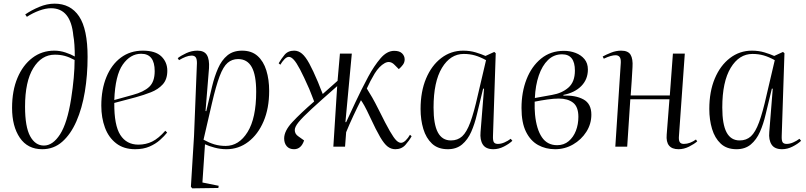

<svg xmlns="http://www.w3.org/2000/svg" viewBox="-20 -802 4406 1050"><path d="M118 -723Q151 -746 194 -764Q237 -782 278 -782Q366 -782 412.5 -712.5Q459 -643 459 -491Q459 -391 444 -300.5Q429 -210 398 -139Q367 -68 320.5 -27Q274 14 211 14Q131 14 88.5 -48.5Q46 -111 46 -212Q46 -306 75.5 -376Q105 -446 157 -485.5Q209 -525 277 -525Q308 -525 338 -515Q368 -505 389 -493Q389 -526 387 -556.5Q385 -587 381 -607Q367 -757 259 -757Q230 -757 194.5 -744Q159 -731 127 -710ZM220 -6Q269 -6 308.5 -67.5Q348 -129 369 -262Q388 -384 388 -474Q358 -490 333.5 -496.5Q309 -503 280 -503Q207 -503 162 -429.5Q117 -356 117 -219Q117 -108 145 -57Q173 -6 220 -6Z M761 -525Q830 -525 862.5 -493.5Q895 -462 895 -415Q895 -368 870 -340.5Q845 -313 805.5 -297.5Q766 -282 722 -270L605 -239Q604 -117 638 -64Q672 -11 737 -11Q778 -11 812.5 -28Q847 -45 884 -87L894 -77Q879 -58 855 -36.5Q831 -15 797.5 -0.5Q764 14 719 14Q657 14 615.5 -18Q574 -50 554 -104Q534 -158 534 -224Q534 -313 562 -381Q590 -449 641 -487Q692 -525 761 -525ZM826 -413Q826 -508 752 -508Q693 -508 651.5 -449Q610 -390 605 -255L706 -283Q766 -299 796 -327Q826 -355 826 -413Z M1057 -457Q1057 -480 1050 -489Q1043 -498 1028 -498Q1013 -498 995 -491Q977 -484 959 -473L952 -484Q970 -498 999 -511.5Q1028 -525 1060 -525Q1097 -525 1111.5 -501Q1126 -477 1123 -429L1104 -195L1108 -194L1140 -330Q1153 -384 1172.5 -428.5Q1192 -473 1223.5 -499Q1255 -525 1304 -525Q1356 -525 1388.5 -496Q1421 -467 1436.5 -417Q1452 -367 1452 -305Q1452 -210 1421.5 -138.5Q1391 -67 1338 -26.5Q1285 14 1218 14Q1186 14 1154 5.5Q1122 -3 1101 -13L1087 196L1176 214L1174 226L1031 228L1024 219L1041 -57ZM1282 -479Q1249 -479 1225 -458.5Q1201 -438 1181 -385Q1161 -332 1139 -237L1093 -38Q1124 -21 1152.5 -12.5Q1181 -4 1214 -4Q1287 -4 1334 -80Q1381 -156 1381 -300Q1381 -392 1356.5 -435.5Q1332 -479 1282 -479Z M1869 -134H1873Q1894 -179 1924.5 -244.5Q1955 -310 1994 -383Q2026 -442 2061 -483Q2096 -524 2136 -524Q2165 -524 2179 -510Q2193 -496 2193 -477Q2193 -461 2183.5 -448Q2174 -435 2161 -424L2138 -447Q2113 -473 2083.5 -456.5Q2054 -440 2029 -400Q2018 -382 2006 -359Q1994 -336 1986 -318Q2001 -294 2015.5 -269Q2030 -244 2053 -198Q2090 -123 2112 -85Q2134 -47 2147.5 -34Q2161 -21 2173 -21Q2185 -21 2198.5 -34Q2212 -47 2222 -65L2231 -57Q2218 -33 2197 -9.5Q2176 14 2142 14Q2119 14 2100 -0.5Q2081 -15 2059 -52.5Q2037 -90 2005 -159Q1984 -204 1973 -223.5Q1962 -243 1954 -254Q1935 -217 1912.5 -169Q1890 -121 1873 -79L1867 0H1803L1824 -331Q1735 -253 1684.5 -206.5Q1634 -160 1613 -134Q1592 -108 1592 -91Q1592 -69 1612 -56L1643 -34Q1627 14 1588 14Q1562 14 1548 -2.5Q1534 -19 1534 -45Q1534 -86 1578.5 -134Q1623 -182 1698 -247Q1692 -264 1685.5 -279.5Q1679 -295 1671 -316Q1641 -384 1621 -422Q1601 -460 1586.5 -475.5Q1572 -491 1560 -491Q1548 -491 1535.5 -478Q1523 -465 1513 -448L1504 -456Q1517 -479 1536 -502Q1555 -525 1589 -525Q1612 -525 1631.5 -508.5Q1651 -492 1671.5 -454.5Q1692 -417 1719 -353Q1725 -337 1732 -320Q1739 -303 1745 -288L1826 -360L1839 -509H1904Z M2676 -59Q2675 -33 2681 -24Q2687 -15 2703 -15Q2720 -15 2738.5 -23Q2757 -31 2773 -43L2782 -32Q2764 -15 2735.5 -0.5Q2707 14 2678 14Q2637 14 2620.5 -11.5Q2604 -37 2608 -80L2627 -317H2622L2588 -176Q2576 -124 2557 -81Q2538 -38 2507 -12Q2476 14 2429 14Q2375 14 2342.5 -16.5Q2310 -47 2295 -97Q2280 -147 2280 -206Q2280 -301 2310 -372.5Q2340 -444 2393 -484.5Q2446 -525 2513 -525Q2550 -525 2581.5 -515.5Q2613 -506 2635 -496L2683 -518L2691 -511ZM2446 -34Q2483 -34 2507.5 -56.5Q2532 -79 2552 -133Q2572 -187 2593 -281L2638 -473Q2605 -491 2577 -499Q2549 -507 2516 -507Q2443 -507 2397 -431Q2351 -355 2351 -214Q2351 -122 2374.5 -78Q2398 -34 2446 -34Z M3016 14Q2964 14 2922.5 -9Q2881 -32 2856.5 -81.5Q2832 -131 2832 -211Q2832 -298 2859.5 -368.5Q2887 -439 2939 -481.5Q2991 -524 3064 -524Q3098 -524 3128 -512.5Q3158 -501 3176.5 -478.5Q3195 -456 3195 -422Q3195 -368 3159 -331.5Q3123 -295 3061 -283V-279Q3127 -282 3170.5 -258.5Q3214 -235 3214 -175Q3214 -124 3186.5 -81Q3159 -38 3114 -12Q3069 14 3016 14ZM2905 -266 2999 -283Q3053 -292 3088.5 -323Q3124 -354 3124 -416Q3124 -505 3054 -505Q3009 -505 2977 -474Q2945 -443 2926.5 -389Q2908 -335 2905 -266ZM3027 -8Q3064 -8 3090 -30Q3116 -52 3129.5 -87Q3143 -122 3143 -163Q3143 -218 3114 -240.5Q3085 -263 3036 -263Q3009 -263 2974 -258Q2939 -253 2904 -246Q2903 -207 2906 -175Q2914 -95 2943.5 -51.5Q2973 -8 3027 -8Z M3641 -259H3427L3410 0H3345L3375 -459Q3376 -481 3368.5 -490.5Q3361 -500 3346 -500Q3335 -500 3319 -495.5Q3303 -491 3282 -481L3276 -493Q3294 -503 3321.5 -514Q3349 -525 3377 -525Q3415 -525 3428.5 -502.5Q3442 -480 3439 -435Q3437 -399 3434.5 -358.5Q3432 -318 3429 -280H3643L3660 -509H3725L3693 -58Q3691 -36 3697 -25.5Q3703 -15 3720 -15Q3737 -15 3754 -21.5Q3771 -28 3786 -39L3793 -29Q3776 -14 3748 0Q3720 14 3691 14Q3619 14 3626 -66Z M4255 -59Q4254 -33 4260 -24Q4266 -15 4282 -15Q4299 -15 4317.5 -23Q4336 -31 4352 -43L4361 -32Q4343 -15 4314.5 -0.5Q4286 14 4257 14Q4216 14 4199.5 -11.5Q4183 -37 4187 -80L4206 -317H4201L4167 -176Q4155 -124 4136 -81Q4117 -38 4086 -12Q4055 14 4008 14Q3954 14 3921.5 -16.5Q3889 -47 3874 -97Q3859 -147 3859 -206Q3859 -301 3889 -372.5Q3919 -444 3972 -484.5Q4025 -525 4092 -525Q4129 -525 4160.5 -515.5Q4192 -506 4214 -496L4262 -518L4270 -511ZM4025 -34Q4062 -34 4086.5 -56.5Q4111 -79 4131 -133Q4151 -187 4172 -281L4217 -473Q4184 -491 4156 -499Q4128 -507 4095 -507Q4022 -507 3976 -431Q3930 -355 3930 -214Q3930 -122 3953.5 -78Q3977 -34 4025 -34Z"/></svg>

Font: Literata 72pt Light
Style: Italic
Weight: 300
Italic angle: -2°
Designer: Latin by Veronika Burian and Jose Scaglione. Greek by Irene Vlachou. Cyrillic by Vera Evstafieva
Foundry: TypeTogether
Version: Version 3.002